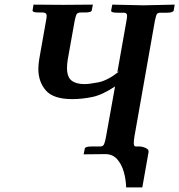

<svg xmlns="http://www.w3.org/2000/svg" viewBox="-20 -667 776 831"><path d="M562 -77Q559 -58 559 -47Q559 -33 568 -33H584Q596 -33 610.5 -26.5Q625 -20 623 -9L596 144H526Q525 109 515.5 76Q506 43 486.5 21.5Q467 0 436 0L342 1L347 -24Q349 -33 375 -33H414Q426 -33 430.5 -43Q435 -53 439 -76L478 -293Q423 -256 378.5 -247Q334 -238 293 -238Q211 -238 178.5 -275.5Q146 -313 146 -368Q146 -379 147 -389.5Q148 -400 150 -412L179 -576Q182 -591 182 -599Q182 -613 164 -613H146Q120 -613 121 -622L125 -647L253 -646Q280 -646 317.5 -646.5Q355 -647 382 -647L377 -622Q376 -613 348 -613H331Q315 -613 311 -604.5Q307 -596 303 -576L273 -408Q270 -389 270 -373Q270 -334 289.5 -318.5Q309 -303 346 -303Q365 -303 405 -310.5Q445 -318 496 -358L488 -355L527 -575Q530 -590 530 -599Q530 -612 516 -612H487Q460 -612 461 -621L466 -647L601 -644Q630 -645 669.5 -645.5Q709 -646 736 -647L732 -622Q729 -612 703 -612H674Q663 -612 659 -606Q655 -600 650 -575Z"/></svg>

Font: Libertinus Serif Semibold Italic
Style: Regular
Weight: 600
Italic angle: -11.5°
Designer: Philipp H. Poll, Khaled Hosny
Foundry: Caleb Maclennan
Version: Version 7.051;RELEASE